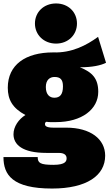

<svg xmlns="http://www.w3.org/2000/svg" viewBox="-32 -860 633 1110"><path d="M292 -840C221 -840 170 -790 170 -724C170 -659 221 -608 292 -608C363 -608 413 -659 413 -724C413 -790 363 -840 292 -840ZM535 -647C468 -598 382 -553 275 -557C115 -557 13 -485 13 -353C13 -284 40 -235 115 -195C76 -171 46 -128 46 -84C46 -24 97 24 236 24H308C347 24 353 43 353 55C353 70 349 93 277 93C200 93 186 82 186 48H-12C-12 151 40 230 269 230C469 230 576 155 576 40C576 -56 491 -122 351 -122H276C228 -122 228 -137 228 -143C228 -149 230 -153 236 -156C254 -153 270 -154 291 -154C442 -154 536 -229 536 -329C536 -406 502 -442 430 -471C502 -471 551 -482 581 -497ZM283 -415C316 -415 332 -401 332 -361C332 -314 315 -295 282 -295C257 -295 233 -311 233 -357C233 -398 256 -415 283 -415Z"/></svg>

Font: Fira Sans Ultra
Style: Regular
Weight: 950
Designer: Carrois Corporate & Edenspiekermann AG
Foundry: Carrois Corporate GbR & Edenspiekermann AG
Version: Version 4.203;PS 004.203;hotconv 1.0.88;makeotf.lib2.5.64775